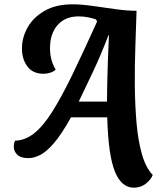

<svg xmlns="http://www.w3.org/2000/svg" viewBox="-20 -710 762 890"><path d="M600 160Q543 160 512.5 85Q482 10 477 -166H309Q265 -87 230 -46.5Q195 -6 166 8.5Q137 23 112 23Q76 23 59.5 6.5Q43 -10 44 -32Q44 -46 50 -58Q96 -59 137.5 -91.5Q179 -124 221.5 -191Q264 -258 314.5 -362Q365 -466 430 -610L425 -620Q411 -625 389.5 -629.5Q368 -634 345 -634Q283 -634 248 -595Q213 -556 212 -493Q211 -465 217 -439Q223 -413 238 -387Q227 -377 211.5 -372.5Q196 -368 182 -368Q131 -368 105.5 -404Q80 -440 82 -491Q83 -539 109 -584.5Q135 -630 187 -660Q239 -690 317 -690Q357 -690 409.5 -682.5Q462 -675 516 -667.5Q570 -660 613 -660Q611 -590 607.5 -497Q604 -404 605 -308Q606 -220 613 -139Q620 -58 638 5Q656 68 688 101Q680 122 656.5 141Q633 160 600 160ZM345 -239H476Q476 -271 477 -320Q478 -369 480 -427.5Q482 -486 485 -547H483Q446 -451 409 -373Q372 -295 345 -239Z"/></svg>

Font: Sansita Swashed Medium
Style: Regular
Weight: 500
Designer: Pablo Cosgaya
Foundry: Omnibus-Type
Version: Version 1.003; ttfautohint (v1.8.3)